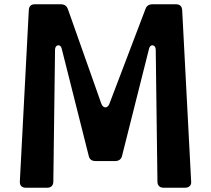

<svg xmlns="http://www.w3.org/2000/svg" viewBox="-20 -880 989 900"><path d="M101 0H201C220 0 230 -11 230 -29L238 -647C238 -671 263 -676 269 -653L396 -149C400 -132 411 -125 429 -125H519C535 -125 548 -132 552 -149L679 -653C685 -676 710 -671 710 -647L718 -29C718 -11 728 0 747 0H847C866 0 878 -11 876 -29L834 -832C833 -851 823 -860 804 -860H695C679 -860 667 -853 662 -838L493 -394C485 -371 463 -371 455 -394L298 -838C292 -853 282 -860 264 -860H144C125 -860 116 -851 115 -832L73 -29C72 -11 82 0 101 0Z"/></svg>

Font: OpenDyslexic3
Style: Regular
Weight: 400
Designer: Abelardo Gonzalez
Version: Version 3.001;PS 003.001;hotconv 1.0.88;makeotf.lib2.5.64775